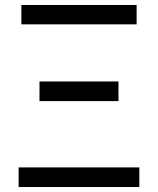

<svg xmlns="http://www.w3.org/2000/svg" viewBox="-20 -753 635 773"><path d="M55 0H541V-79H55ZM139 -346H457V-425H139ZM66 -655H530V-733H66Z"/></svg>

Font: Noto Sans CJK JP
Style: Regular
Weight: 400
Designer: Ryoko NISHIZUKA 西塚涼子 (kana, bopomofo & ideographs); Paul D. Hunt (Latin, Greek & Cyrillic); Sandoll Communications 산돌커뮤니
Foundry: Adobe
Version: Version 2.004;hotconv 1.0.118;makeotfexe 2.5.65603